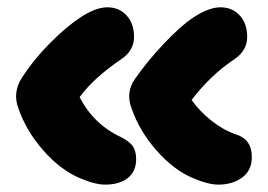

<svg xmlns="http://www.w3.org/2000/svg" viewBox="-20 -518 735 526"><path d="M578.1 -12.2Q549.8 -12.2 506.8 -30.8Q455.1 -53.2 408.7 -106Q362.3 -158.7 340.8 -220.2Q323.7 -264.2 349.1 -300.8Q383.3 -350.1 429.2 -398.7Q475.1 -447.3 509.8 -470.2Q551.8 -498 584 -498Q616.2 -498 636.7 -475.8Q657.2 -453.6 657.2 -417Q657.2 -378.9 621.1 -355Q556.6 -312 504.9 -244.1Q526.9 -212.9 559.8 -187Q592.8 -161.1 626 -149.9Q669.9 -136.7 669.9 -87.9Q669.9 -51.3 643.6 -31.7Q617.2 -12.2 578.1 -12.2ZM268.1 -12.2Q239.7 -12.2 196.8 -30.8Q145 -53.2 98.6 -106Q52.2 -158.7 30.8 -220.2Q13.7 -263.7 40 -305.2Q71.8 -354.5 116.9 -399.9Q162.1 -445.3 200.2 -470.2Q242.2 -498 273.9 -498Q306.2 -498 326.7 -475.8Q347.2 -453.6 347.2 -417Q347.2 -378.9 311 -355Q235.8 -303.7 198.2 -252Q236.3 -177.2 312 -142.1Q333.5 -131.3 343.3 -118.2Q353 -105 353 -82Q353 -48.3 330.1 -30.3Q307.1 -12.2 268.1 -12.2Z"/></svg>

Font: Shantell Sans Irregular
Style: Regular
Weight: 800
Designer: Stephen Nixon, Anya Danilova, Shantell Martin
Foundry: Arrow Type
Version: Version 1.006;[9816181b4]